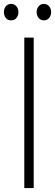

<svg xmlns="http://www.w3.org/2000/svg" viewBox="-22 -960 281 980"><path d="M35 -856Q17 -856 7.5 -868.5Q-2 -881 -2 -898Q-2 -915 7.5 -927.5Q17 -940 35 -940Q52 -940 62 -927.5Q72 -915 72 -898Q72 -881 62 -868.5Q52 -856 35 -856ZM201 -856Q185 -856 175 -868.5Q165 -881 165 -898Q165 -915 175 -927.5Q185 -940 201 -940Q219 -940 229 -927.5Q239 -915 239 -898Q239 -881 229 -868.5Q219 -856 201 -856ZM150 -768V0H102V-768Z"/></svg>

Font: Yaldevi ExtraLight ExtraLight
Style: Regular
Weight: 250
Version: Version 1.100